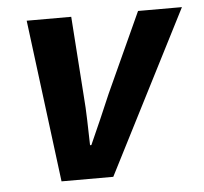

<svg xmlns="http://www.w3.org/2000/svg" viewBox="-42 -540 619 584"><g transform="rotate(-5 267.0 -248.0)"><path d="M123 0 60 -496H196L213 -253Q216 -217 217 -179Q218 -141 219 -102H223Q240 -140 256.5 -177.5Q273 -215 289 -253L400 -496H534L281 0Z"/></g></svg>

Font: Source Sans 3
Style: Bold Italic
Weight: 700
Italic angle: -11°
Designer: Paul D. Hunt
Foundry: Adobe
Version: Version 3.052;hotconv 1.1.0;makeotfexe 2.6.0